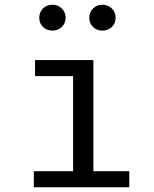

<svg xmlns="http://www.w3.org/2000/svg" viewBox="-20 -795 655 815"><path d="M128.7 -540H376.4V-68.2H528.7V0H123.6V-68.2H290.3V-471.8H128.7ZM146.7 -719.5Q146.7 -743.6 162.6 -759.2Q178.5 -774.9 203.1 -774.9Q226.2 -774.9 242.3 -759Q258.5 -743.1 258.5 -719.5Q258.5 -696.4 242.3 -680.8Q226.2 -665.1 203.1 -665.1Q178.5 -665.1 162.6 -680.5Q146.7 -695.9 146.7 -719.5ZM359 -719.5Q359 -743.1 374.9 -759Q390.8 -774.9 414.4 -774.9Q438.5 -774.9 454.6 -759Q470.8 -743.1 470.8 -719.5Q470.8 -695.9 454.6 -680.5Q438.5 -665.1 414.4 -665.1Q390.8 -665.1 374.9 -680.5Q359 -695.9 359 -719.5Z"/></svg>

Font: Fira Code
Style: Regular
Weight: 400
Designer: Carrois Corporate, Edenspiekermann AG, Nikita Prokopov
Foundry: Carrois Corporate, Edenspiekermann AG, Nikita Prokopov
Version: Version 5.002